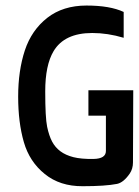

<svg xmlns="http://www.w3.org/2000/svg" viewBox="-20 -656 496 686"><path d="M358.4 -116.7V-242.7H295.9V-333.5H456.1Q455.1 -203.6 455.1 -75.7Q455.1 -52.7 443.4 -35.6Q421.4 -3.9 398.4 1Q356.4 9.3 275.4 9.3Q194.3 9.8 140.1 -34.2Q85.4 -78.1 65.2 -148.2Q44.9 -218.3 44.9 -310.8Q44.9 -403.3 68.8 -476.1Q92.8 -548.3 148.9 -592.3Q205.1 -636.2 289.1 -636.2Q373 -636.2 421.9 -613.3V-521Q364.7 -538.1 309.6 -538.1Q210 -538.1 171.4 -473.1Q141.6 -423.3 141.6 -329.6Q141.6 -235.8 148.4 -203.1Q155.3 -170.4 166.3 -149.9Q177.2 -129.4 195.8 -115.5Q214.4 -101.6 242.2 -94.5Q270 -87.4 314.2 -88.1Q358.4 -88.9 358.4 -116.7Z"/></svg>

Font: Keraleeyam
Style: Regular
Weight: 400
Designer: Hussain K. H.
Foundry: Swathanthra Malayalam Computing(SMC) http://smc.org.in
Version: Version 3.0.0+20221109